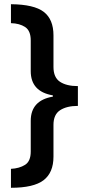

<svg xmlns="http://www.w3.org/2000/svg" viewBox="-20 -734 413 912"><path d="M350 -231V-325Q296 -325 265 -345.5Q234 -366 234 -416V-566Q234 -642 188 -677.5Q142 -713 32 -714V-624Q73 -623 99.5 -605.5Q126 -588 126 -542V-396Q126 -299 231 -281V-275Q126 -257 126 -160V-14Q126 32 99 49Q72 66 32 68V158Q140 158 187 122Q234 86 234 10V-141Q234 -190 265.5 -210.5Q297 -231 350 -231Z"/></svg>

Font: Noto Sans Display Medium
Style: Regular
Weight: 500
Designer: Monotype Design Team
Foundry: Monotype Imaging Inc.
Version: Version 1.900